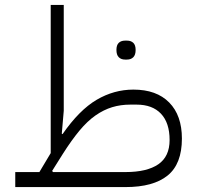

<svg xmlns="http://www.w3.org/2000/svg" viewBox="-20 -760 806 780"><path d="M42 -61H140L186 -138V-740H239V-310L231 -217L234 -215Q302 -313 372.5 -354.5Q443 -396 522 -396Q616 -396 667.5 -343.5Q719 -291 719 -197Q719 -94 661 -47Q603 0 490 0H42ZM192 -66 195 -61H490Q577 -61 623 -92.5Q669 -124 669 -191Q669 -261 634 -298Q599 -335 535 -335H509Q470 -335 435.5 -324.5Q401 -314 368 -291Q335 -268 303 -229.5Q271 -191 236 -136ZM488 -518Q472 -518 462.5 -527.5Q453 -537 453 -557Q453 -577 462.5 -586Q472 -595 488 -595H496Q512 -595 521.5 -586Q531 -577 531 -557Q531 -537 521.5 -527.5Q512 -518 496 -518Z"/></svg>

Font: IBM Plex Sans Arabic Light
Style: Regular
Weight: 300
Designer: Mike Abbink, Paul van der Laan, Pieter van Rosmalen, Wael Morcos, Khajak Apelian
Foundry: Bold Monday
Version: Version 1.2